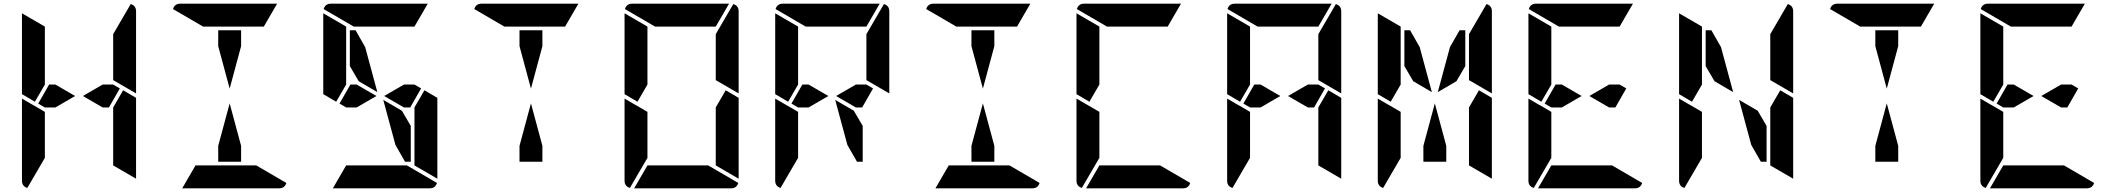

<svg xmlns="http://www.w3.org/2000/svg" viewBox="-20 -1020 11464 1040"><path d="M629 -541 570 -438H536L429 -500L536 -562H593ZM647 -531 717 -490V-52L593 -124V-138V-144V-302V-396V-438ZM169 -469 99 -510V-948L223 -876V-698V-590V-562ZM223 -165 128 -2Q99 -11 99 -41V-486L159 -451L165 -448L223 -414V-384V-302ZM688 -998Q717 -989 717 -959V-514L593 -586V-698V-835ZM280 -438H223L187 -459L246 -562H280L387 -500Z M1162 -770V-856H1286V-770L1224 -540ZM1080 -876 917 -971Q926 -1000 956 -1000H1162H1286H1481L1409 -876H1370H1286H1162ZM1368 -124 1531 -29Q1522 0 1492 0H1286H1162H967L1039 -124H1078H1162H1286ZM1286 -230V-144H1162V-230L1224 -460Z M2261 -541 2202 -438H2168L2061 -500L2168 -562H2225ZM1875 -662V-856H1906L1958 -765L2024 -521L1923 -580ZM2279 -531 2349 -490V-52L2225 -124V-138V-144V-302V-396V-438ZM1801 -469 1731 -510V-948L1855 -876V-698V-590V-562ZM1896 -876 1733 -971Q1742 -1000 1772 -1000H1978H2102H2297L2225 -876H2186H2102H1978ZM2184 -124 2347 -29Q2338 0 2308 0H2102H1978H1783L1855 -124H1894H1978H2102ZM1912 -438H1855L1819 -459L1878 -562H1912L2019 -500ZM2205 -338V-144H2174L2122 -235L2056 -479L2157 -420Z M2794 -770V-856H2918V-770L2856 -540ZM2712 -876 2549 -971Q2558 -1000 2588 -1000H2794H2918H3113L3041 -876H3002H2918H2794ZM2918 -230V-144H2794V-230L2856 -460Z M3911 -531 3981 -490V-52L3857 -124V-138V-144V-302V-396V-438ZM3433 -469 3363 -510V-948L3487 -876V-698V-590V-562ZM3487 -165 3392 -2Q3363 -11 3363 -41V-486L3423 -451L3429 -448L3487 -414V-384V-302ZM3528 -876 3365 -971Q3374 -1000 3404 -1000H3610H3734H3929L3857 -876H3818H3734H3610ZM3952 -998Q3981 -989 3981 -959V-514L3857 -586V-698V-835ZM3816 -124 3979 -29Q3970 0 3940 0H3734H3610H3415L3487 -124H3526H3610H3734Z M4709 -541 4650 -438H4616L4509 -500L4616 -562H4673ZM4249 -469 4179 -510V-948L4303 -876V-698V-590V-562ZM4303 -165 4208 -2Q4179 -11 4179 -41V-486L4239 -451L4245 -448L4303 -414V-384V-302ZM4344 -876 4181 -971Q4190 -1000 4220 -1000H4426H4550H4745L4673 -876H4634H4550H4426ZM4768 -998Q4797 -989 4797 -959V-514L4673 -586V-698V-835ZM4360 -438H4303L4267 -459L4326 -562H4360L4467 -500ZM4653 -338V-144H4622L4570 -235L4504 -479L4605 -420Z M5242 -770V-856H5366V-770L5304 -540ZM5160 -876 4997 -971Q5006 -1000 5036 -1000H5242H5366H5561L5489 -876H5450H5366H5242ZM5448 -124 5611 -29Q5602 0 5572 0H5366H5242H5047L5119 -124H5158H5242H5366ZM5366 -230V-144H5242V-230L5304 -460Z M5881 -469 5811 -510V-948L5935 -876V-698V-590V-562ZM5935 -165 5840 -2Q5811 -11 5811 -41V-486L5871 -451L5877 -448L5935 -414V-384V-302ZM5976 -876 5813 -971Q5822 -1000 5852 -1000H6058H6182H6377L6305 -876H6266H6182H6058ZM6264 -124 6427 -29Q6418 0 6388 0H6182H6058H5863L5935 -124H5974H6058H6182Z M7157 -541 7098 -438H7064L6957 -500L7064 -562H7121ZM7175 -531 7245 -490V-52L7121 -124V-138V-144V-302V-396V-438ZM6697 -469 6627 -510V-948L6751 -876V-698V-590V-562ZM6751 -165 6656 -2Q6627 -11 6627 -41V-486L6687 -451L6693 -448L6751 -414V-384V-302ZM6792 -876 6629 -971Q6638 -1000 6668 -1000H6874H6998H7193L7121 -876H7082H6998H6874ZM7216 -998Q7245 -989 7245 -959V-514L7121 -586V-698V-835ZM6808 -438H6751L6715 -459L6774 -562H6808L6915 -500Z M7834 -765 7886 -856H7917V-662L7869 -580L7768 -521ZM7587 -662V-856H7618L7670 -765L7736 -521L7635 -580ZM7991 -531 8061 -490V-52L7937 -124V-138V-144V-302V-396V-438ZM7513 -469 7443 -510V-948L7567 -876V-698V-590V-562ZM7567 -165 7472 -2Q7443 -11 7443 -41V-486L7503 -451L7509 -448L7567 -414V-384V-302ZM8032 -998Q8061 -989 8061 -959V-514L7937 -586V-698V-835ZM7814 -230V-144H7690V-230L7752 -460Z M8789 -541 8730 -438H8696L8589 -500L8696 -562H8753ZM8329 -469 8259 -510V-948L8383 -876V-698V-590V-562ZM8383 -165 8288 -2Q8259 -11 8259 -41V-486L8319 -451L8325 -448L8383 -414V-384V-302ZM8424 -876 8261 -971Q8270 -1000 8300 -1000H8506H8630H8825L8753 -876H8714H8630H8506ZM8712 -124 8875 -29Q8866 0 8836 0H8630H8506H8311L8383 -124H8422H8506H8630ZM8440 -438H8383L8347 -459L8406 -562H8440L8547 -500Z M9219 -662V-856H9250L9302 -765L9368 -521L9267 -580ZM9623 -531 9693 -490V-52L9569 -124V-138V-144V-302V-396V-438ZM9145 -469 9075 -510V-948L9199 -876V-698V-590V-562ZM9199 -165 9104 -2Q9075 -11 9075 -41V-486L9135 -451L9141 -448L9199 -414V-384V-302ZM9664 -998Q9693 -989 9693 -959V-514L9569 -586V-698V-835ZM9549 -338V-144H9518L9466 -235L9400 -479L9501 -420Z M10138 -770V-856H10262V-770L10200 -540ZM10056 -876 9893 -971Q9902 -1000 9932 -1000H10138H10262H10457L10385 -876H10346H10262H10138ZM10262 -230V-144H10138V-230L10200 -460Z M11237 -541 11178 -438H11144L11037 -500L11144 -562H11201ZM10777 -469 10707 -510V-948L10831 -876V-698V-590V-562ZM10831 -165 10736 -2Q10707 -11 10707 -41V-486L10767 -451L10773 -448L10831 -414V-384V-302ZM10872 -876 10709 -971Q10718 -1000 10748 -1000H10954H11078H11273L11201 -876H11162H11078H10954ZM11160 -124 11323 -29Q11314 0 11284 0H11078H10954H10759L10831 -124H10870H10954H11078ZM10888 -438H10831L10795 -459L10854 -562H10888L10995 -500Z"/></svg>

Font: DSEG14 Modern
Style: Bold
Weight: 700
Designer: Keshikan(Twitter:@keshinomi_88pro)
Version: Version 0.46